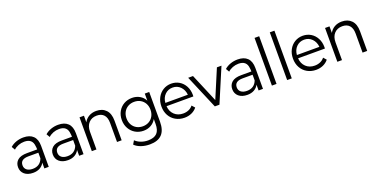

<svg xmlns="http://www.w3.org/2000/svg" viewBox="-20 -1861 6139 3118"><g transform="rotate(-20 3049.0 -302.0)"><path d="M515.6 -362.2V0H440V-100Q414.4 -50 365 -22.2Q315.6 5.6 247.8 5.6Q153.3 5.6 98.9 -41.1Q44.4 -87.8 44.4 -164.4Q44.4 -238.9 96.7 -284.4Q148.9 -330 260 -330H435.6Q435.6 -363.3 431.1 -386.7Q421.1 -520 280 -520Q226.7 -520 177.8 -501.1Q128.9 -482.2 95.6 -450L61.1 -508.9Q104.4 -547.8 164.4 -568.9Q224.4 -590 288.9 -590Q398.9 -590 457.2 -532.8Q515.6 -475.6 515.6 -362.2ZM435.6 -175.6V-273.3H265.6Q123.3 -273.3 123.3 -167.8Q123.3 -116.7 160 -87.2Q196.7 -57.8 262.2 -57.8Q391.1 -57.8 435.6 -175.6Z M1116.7 -362.2V0H1041.1V-100Q1015.6 -50 966.1 -22.2Q916.7 5.6 848.9 5.6Q754.4 5.6 700 -41.1Q645.6 -87.8 645.6 -164.4Q645.6 -238.9 697.8 -284.4Q750 -330 861.1 -330H1036.7Q1036.7 -363.3 1032.2 -386.7Q1022.2 -520 881.1 -520Q827.8 -520 778.9 -501.1Q730 -482.2 696.7 -450L662.2 -508.9Q705.6 -547.8 765.6 -568.9Q825.6 -590 890 -590Q1000 -590 1058.3 -532.8Q1116.7 -475.6 1116.7 -362.2ZM1036.7 -175.6V-273.3H866.7Q724.4 -273.3 724.4 -167.8Q724.4 -116.7 761.1 -87.2Q797.8 -57.8 863.3 -57.8Q992.2 -57.8 1036.7 -175.6Z M1775.6 -340V0H1695.6V-330Q1695.6 -421.1 1652.8 -468.3Q1610 -515.6 1531.1 -515.6Q1443.3 -515.6 1391.7 -459.4Q1340 -403.3 1340 -306.7V0H1260V-584.4H1336.7V-471.1Q1366.7 -526.7 1421.1 -558.3Q1475.6 -590 1548.9 -590Q1653.3 -590 1714.4 -526.1Q1775.6 -462.2 1775.6 -340Z M2185.6 220Q2106.7 220 2038.3 196.7Q1970 173.3 1926.7 130L1963.3 67.8Q2003.3 106.7 2060 127.8Q2116.7 148.9 2180 148.9Q2285.6 148.9 2335 97.8Q2384.4 46.7 2384.4 -61.1V-146.7Q2352.2 -87.8 2295 -55.6Q2237.8 -23.3 2166.7 -23.3Q2088.9 -23.3 2026.1 -59.4Q1963.3 -95.6 1926.7 -160.6Q1890 -225.6 1890 -307.8Q1890 -390 1926.7 -454.4Q1963.3 -518.9 2026.1 -554.4Q2088.9 -590 2166.7 -590Q2238.9 -590 2297.8 -556.7Q2356.7 -523.3 2387.8 -462.2V-584.4H2464.4V-72.2Q2464.4 76.7 2394.4 148.3Q2324.4 220 2185.6 220ZM2385.6 -307.8Q2385.6 -368.9 2358.9 -416.7Q2332.2 -464.4 2285.6 -491.1Q2238.9 -517.8 2178.9 -517.8Q2118.9 -517.8 2071.7 -491.1Q2024.4 -464.4 1997.8 -416.7Q1971.1 -368.9 1971.1 -307.8Q1971.1 -245.6 1997.8 -197.2Q2024.4 -148.9 2071.7 -122.2Q2118.9 -95.6 2178.9 -95.6Q2237.8 -95.6 2285 -122.2Q2332.2 -148.9 2358.9 -197.2Q2385.6 -245.6 2385.6 -307.8Z M3113.3 -271.1H2650Q2655.6 -178.9 2715 -122.8Q2774.4 -66.7 2865.6 -66.7Q2917.8 -66.7 2961.7 -85.6Q3005.6 -104.4 3034.4 -142.2L3080 -91.1Q3041.1 -43.3 2985.6 -18.9Q2930 5.6 2864.4 5.6Q2778.9 5.6 2711.7 -32.8Q2644.4 -71.1 2607.2 -138.9Q2570 -206.7 2570 -293.3Q2570 -378.9 2605.6 -446.1Q2641.1 -513.3 2703.9 -551.7Q2766.7 -590 2843.3 -590Q2920 -590 2981.7 -552.8Q3043.3 -515.6 3078.9 -448.9Q3114.4 -382.2 3114.4 -295.6ZM2650 -327.8H3038.9Q3031.1 -413.3 2977.2 -467.8Q2923.3 -522.2 2844.4 -522.2Q2764.4 -522.2 2710.6 -468.3Q2656.7 -414.4 2650 -327.8Z M3465.6 0H3385.6L3137.8 -584.4H3221.1L3427.8 -94.4L3634.4 -584.4H3713.3Z M4217.8 -362.2V0H4142.2V-100Q4116.7 -50 4067.2 -22.2Q4017.8 5.6 3950 5.6Q3855.6 5.6 3801.1 -41.1Q3746.7 -87.8 3746.7 -164.4Q3746.7 -238.9 3798.9 -284.4Q3851.1 -330 3962.2 -330H4137.8Q4137.8 -363.3 4133.3 -386.7Q4123.3 -520 3982.2 -520Q3928.9 -520 3880 -501.1Q3831.1 -482.2 3797.8 -450L3763.3 -508.9Q3806.7 -547.8 3866.7 -568.9Q3926.7 -590 3991.1 -590Q4101.1 -590 4159.4 -532.8Q4217.8 -475.6 4217.8 -362.2ZM4137.8 -175.6V-273.3H3967.8Q3825.6 -273.3 3825.6 -167.8Q3825.6 -116.7 3862.2 -87.2Q3898.9 -57.8 3964.4 -57.8Q4093.3 -57.8 4137.8 -175.6Z M4452.2 -824.4V0H4372.2V-824.4Z M4715.6 -824.4V0H4635.6V-824.4Z M5386.7 -271.1H4923.3Q4928.9 -178.9 4988.3 -122.8Q5047.8 -66.7 5138.9 -66.7Q5191.1 -66.7 5235 -85.6Q5278.9 -104.4 5307.8 -142.2L5353.3 -91.1Q5314.4 -43.3 5258.9 -18.9Q5203.3 5.6 5137.8 5.6Q5052.2 5.6 4985 -32.8Q4917.8 -71.1 4880.6 -138.9Q4843.3 -206.7 4843.3 -293.3Q4843.3 -378.9 4878.9 -446.1Q4914.4 -513.3 4977.2 -551.7Q5040 -590 5116.7 -590Q5193.3 -590 5255 -552.8Q5316.7 -515.6 5352.2 -448.9Q5387.8 -382.2 5387.8 -295.6ZM4923.3 -327.8H5312.2Q5304.4 -413.3 5250.6 -467.8Q5196.7 -522.2 5117.8 -522.2Q5037.8 -522.2 4983.9 -468.3Q4930 -414.4 4923.3 -327.8Z M6018.9 -340V0H5938.9V-330Q5938.9 -421.1 5896.1 -468.3Q5853.3 -515.6 5774.4 -515.6Q5686.7 -515.6 5635 -459.4Q5583.3 -403.3 5583.3 -306.7V0H5503.3V-584.4H5580V-471.1Q5610 -526.7 5664.4 -558.3Q5718.9 -590 5792.2 -590Q5896.7 -590 5957.8 -526.1Q6018.9 -462.2 6018.9 -340Z"/></g></svg>

Font: Paperlogy 4 Regular
Style: Regular
Weight: 400
Designer: redesigned by Lee Juim, glyphs from Gmarket Sans & Montserrat
Foundry: PT&
Version: Version 1.001